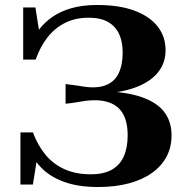

<svg xmlns="http://www.w3.org/2000/svg" viewBox="-20 -740 749 770"><path d="M373 10Q293 10 236 -11Q179 -32 144 -69Q109 -106 92 -152L133 -133L112 0H62V-209H112Q131 -158 161.5 -120.5Q192 -83 237.5 -62Q283 -41 344 -41Q396 -41 428.5 -59.5Q461 -78 476.5 -113Q492 -148 492 -197Q492 -250 473.5 -283Q455 -316 416.5 -329.5Q378 -343 319 -335Q307 -333 294.5 -331Q282 -329 269 -327Q256 -325 243 -324V-403Q256 -401 269 -399.5Q282 -398 294.5 -396Q307 -394 320 -392Q372 -385 406 -399Q440 -413 456 -446.5Q472 -480 472 -529Q472 -573 457.5 -604Q443 -635 413 -652Q383 -669 336 -669Q282 -669 240.5 -648Q199 -627 170 -589.5Q141 -552 123 -501H73V-710H122L143 -577L103 -558Q115 -592 136.5 -621Q158 -650 190.5 -672.5Q223 -695 267.5 -707.5Q312 -720 369 -720Q459 -720 520 -697Q581 -674 612.5 -633.5Q644 -593 644 -538Q644 -485 610.5 -446Q577 -407 512 -385.5Q447 -364 352 -364L413 -388L411 -349L362 -375Q466 -375 534 -355Q602 -335 635 -295.5Q668 -256 668 -197Q668 -150 648 -112Q628 -74 589.5 -46.5Q551 -19 496.5 -4.5Q442 10 373 10Z"/></svg>

Font: Roboto Serif 120pt Expanded SemiBold
Style: Regular
Weight: 600
Width: 7
Designer: Greg Gazdowicz
Foundry: Commercial Type
Version: Version 1.008